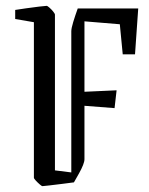

<svg xmlns="http://www.w3.org/2000/svg" viewBox="-20 -628 510 657"><path d="M168 -45 224 -38V-521Q224 -531 230.5 -552.5Q237 -574 246 -599H453L442 -442H400L390 -545L269 -555V-314L379 -319L372 -258L269 -266V-83Q269 -68 250 -34L233 -4Q219 -2 194.5 1Q170 4 149 6.5Q128 9 125 9Q123 9 116 3Q109 -3 102.5 -10Q96 -17 96 -20V-552L32 -563V-594Q45 -596 69 -599.5Q93 -603 114.5 -605.5Q136 -608 140 -608Q142 -608 149 -602Q156 -596 162 -588.5Q168 -581 168 -578Z"/></svg>

Font: Grenze Gotisch Light
Style: Regular
Weight: 300
Designer: Renata Polastri
Foundry: Omnibus-Type
Version: Version 1.001